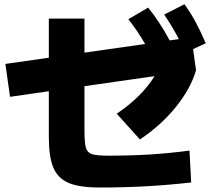

<svg xmlns="http://www.w3.org/2000/svg" viewBox="-20 -837 978 889"><path d="M206.1 -201.2V-414.6L26.4 -388.7L4.9 -541L206.1 -569.8V-751H371.1V-593.3L651.9 -633.3Q616.2 -695.3 574.2 -748L666 -801.8Q719.7 -735.4 765.6 -649.9L808.1 -655.8Q778.3 -713.9 740.2 -769.5L834 -817.4Q863.3 -776.9 886.5 -733.6Q909.7 -690.4 932.6 -636.7L874 -609.4L887.7 -511.7Q862.3 -425.3 793.2 -340.3Q724.1 -255.4 627.9 -191.4L520.5 -310.5Q635.3 -387.7 695.8 -484.4L371.1 -438V-235.4Q371.1 -176.3 377.7 -153.3Q384.3 -130.4 405.8 -123.3Q427.2 -116.2 482.4 -116.2Q585.4 -116.2 674.6 -121.8Q763.7 -127.4 857.4 -139.6L865.2 7.8Q757.3 20 655 25.6Q552.7 31.2 440.4 31.2Q348.6 31.2 298.6 10.3Q248.5 -10.7 227.3 -60.3Q206.1 -109.9 206.1 -201.2Z"/></svg>

Font: Pretendard JP Black
Style: Regular
Weight: 900
Designer: Base glyphs from Inter by Rasmus Andersson; Hangeul glyphs from Noto Sans CJK(Source Han Sans) by Jang Soo-young and Kan
Foundry: Kil Hyung-jin
Version: Version 1.309